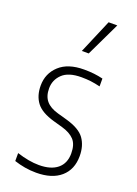

<svg xmlns="http://www.w3.org/2000/svg" viewBox="-154 -872 675 944"><g transform="rotate(20 183.0 -399.5)"><path d="M161.5 9Q131 9 102 4Q73 -1 46 -10V-51.5Q109.5 -31 161.5 -31Q224 -31 258 -59Q292 -87 292 -139Q292 -186 269.8 -209.8Q247.5 -233.5 205 -245.5L157 -259Q90 -278 63.2 -313.2Q36.5 -348.5 36.5 -401.5Q36.5 -465 81.8 -506.8Q127 -548.5 211 -548.5Q239.5 -548.5 263.2 -545.8Q287 -543 310 -537.5V-496.5Q283 -503 260.2 -505.8Q237.5 -508.5 211.5 -508.5Q144 -508.5 112 -477.8Q80 -447 80 -403Q80 -362 100.5 -337.8Q121 -313.5 164 -301.5L212 -288Q283.5 -268 309.5 -231.5Q335.5 -195 335.5 -141Q335.5 -70.5 289.8 -30.8Q244 9 161.5 9ZM168.5 -630.5 244 -808H289.5L204.5 -630.5Z"/></g></svg>

Font: Encode Sans Condensed Condensed ExtraLight
Style: Regular
Weight: 200
Width: 3
Designer: Multiple Designers
Foundry: Impallari Type
Version: Version 3.000; ttfautohint (v1.8.3) -l 8 -r 50 -G 200 -x 14 